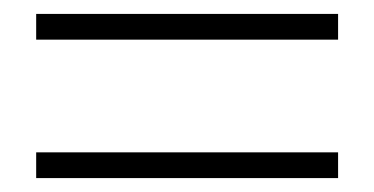

<svg xmlns="http://www.w3.org/2000/svg" viewBox="-20 -424 538 276"><path d="M32 -367V-404H466V-367ZM32 -168V-205H466V-168Z"/></svg>

Font: Nunito Sans 10pt Condensed ExtraLight
Style: Regular
Weight: 250
Width: 3
Designer: Vernon Adams
Foundry: Vernon Adams
Version: Version 3.101;gftools[0.9.27]